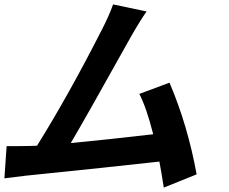

<svg xmlns="http://www.w3.org/2000/svg" viewBox="-20 -806 1040 871"><path d="M723 45Q713 -21 703 -73Q480 -48 97 -9L0 3L10 -143Q87 -143 121 -144L148 -145Q293 -378 442 -671Q476 -737 493 -786L645 -754Q616 -713 576 -643Q356 -249 301 -157Q469 -173 675 -197Q644 -319 612 -380L749 -431Q832 -236 872 -15Z"/></svg>

Font: KaiGen Gothic CN Bold
Style: Bold
Weight: 700
Designer: Ryoko NISHIZUKA  (kana & ideographs); Paul D. Hunt (Latin, Greek & Cyrillic); Wenlong ZHANG  (bopomofo); Sandoll Communi
Foundry: Adobe Systems Incorporated
Version: Version 1.002.20150501